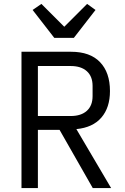

<svg xmlns="http://www.w3.org/2000/svg" viewBox="-20 -963 640 983"><path d="M174 0H90V-698H344Q441 -698 492 -645Q543 -592 543 -497Q543 -412 499 -361Q455 -310 371 -302L549 0H455L285 -298H174ZM342 -369Q395 -369 424.5 -395.5Q454 -422 454 -471V-523Q454 -572 424.5 -598.5Q395 -625 342 -625H174V-369ZM258 -769 147 -912 192 -943 309 -826 426 -943 469 -912 358 -769Z"/></svg>

Font: IBM Plaex Mono
Style: Regular
Weight: 400
Designer: Mike Abbink, Paul van der Laan, Pieter van Rosmalen
Foundry: Bold Monday
Version: Version 2.003